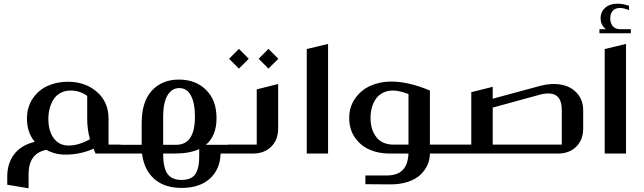

<svg xmlns="http://www.w3.org/2000/svg" viewBox="-20 -826 3464 1033"><path d="M564 -188V-47.9H627Q637.2 -47.9 637.2 -38.1V-9.8Q637.2 0 627 0H494.1Q489.3 -9.8 483.9 -25.9Q410.6 5.9 333 5.9Q275.4 5.9 229 -20Q133.8 -0.5 133.8 110.8V187L19 168V124Q19 52.7 56.4 3.7Q93.8 -45.4 167 -63Q125 -113.3 125 -188Q125 -249 155.5 -294.9Q186 -340.8 235.4 -363.5Q284.7 -386.2 345.2 -386.2Q438.5 -386.2 501.2 -331.8Q564 -277.3 564 -188ZM359.9 -338.9Q329.1 -338.9 305.4 -325.9Q281.7 -313 267.8 -290.8Q253.9 -268.6 247.1 -242.2Q240.2 -215.8 240.2 -186Q240.2 -122.1 269 -82.5Q297.9 -43 349.1 -43Q403.3 -43 463.9 -77.1Q449.2 -131.3 449.2 -183.1V-310.1Q409.7 -338.9 359.9 -338.9Z M1087.9 -46.9H1207Q1216.8 -46.9 1216.8 -37.1V-9.8Q1216.8 0 1207 0H1167Q1164.1 85.9 1108.6 135.5Q1053.2 185.1 957 185.1Q864.7 185.1 809.8 136.5Q754.9 87.9 744.1 0H627Q617.2 0 617.2 -9.8V-37.1Q617.2 -46.9 627 -46.9H742.2V-163.1Q742.2 -278.8 796.9 -338.4Q851.6 -397.9 942.9 -397.9Q1032.2 -397.9 1088.6 -342.5Q1145 -287.1 1145 -189.9Q1145 -95.7 1087.9 -46.9ZM857.9 -200.2V-46.9H927.7Q1028.8 -46.9 1028.8 -198.2Q1028.8 -272 1007.1 -312Q985.4 -352.1 944.8 -352.1Q903.8 -352.1 880.9 -312.5Q857.9 -272.9 857.9 -200.2ZM921.9 0H857.9Q857.9 24.4 859.9 43.5Q861.8 62.5 867.9 81.8Q874 101.1 884.5 113.8Q895 126.5 912.8 134.3Q930.7 142.1 955.1 142.1Q985.8 142.1 1005.9 132.3Q1025.9 122.6 1035.4 103.5Q1044.9 84.5 1048.3 64.2Q1051.8 43.9 1051.8 15.1V-23.9Q999.5 0 921.9 0Z M1265.6 -563 1318.4 -509.8 1265.6 -457 1212.4 -509.8ZM1424.3 -563 1477.5 -509.8 1424.3 -457 1371.6 -509.8ZM1476.6 -374V-134.8Q1476.6 -74.2 1439.5 -37.1Q1402.3 0 1341.3 0H1209.5Q1199.7 0 1199.7 -9.8V-38.1Q1199.7 -47.9 1209.5 -47.9H1361.3V-345.2Z M1630.4 -562 1745.1 -589.8V0H1630.4Z M1945.8 165V118.2H2058.6Q2117.7 118.2 2146.2 89.1Q2174.8 60.1 2177.7 0H2073.7Q2015.1 0 1967 -21.5Q1918.9 -43 1888.9 -86.9Q1858.9 -130.9 1858.9 -189.9Q1858.4 -250.5 1890.6 -296.4Q1922.9 -342.3 1973.6 -364.7Q2024.4 -387.2 2084 -387.2Q2178.7 -387.2 2293 -338.9V-47.9H2367.7Q2377.9 -47.9 2377.9 -38.1V-9.8Q2377.9 0 2367.7 0H2293Q2293 32.2 2280 61.3Q2267.1 90.3 2241.9 114.3Q2216.8 138.2 2174.6 152.3Q2132.3 166.5 2078.6 166ZM2097.7 -47.9H2177.7V-319.8Q2128.4 -338.9 2094.7 -338.9Q2064 -338.9 2040 -326.7Q2016.1 -314.5 2002 -293.7Q1987.8 -272.9 1980.7 -246.8Q1973.6 -220.7 1973.6 -190.9Q1973.6 -127.9 2005.1 -87.9Q2036.6 -47.9 2097.7 -47.9Z M2368.7 -47.9H2515.6V-330.1L2630.9 -358.9V-294.9L2881.8 -362.8Q2921.9 -374 2959.5 -374Q3031.7 -374 3074.7 -334.7Q3117.7 -295.4 3117.7 -231.9V-134.8Q3117.7 -74.2 3080.6 -37.1Q3043.5 0 2982.4 0H2368.7Q2358.9 0 2358.9 -9.8V-38.1Q2358.9 -47.9 2368.7 -47.9ZM2630.9 -47.9H3002.4V-235.8Q3002.4 -323.2 2929.7 -323.2Q2904.8 -323.2 2871.6 -313L2630.9 -247.1Z M3317.4 -668.9H3374V-647H3205.1V-668.9H3240.2Q3211.4 -689.9 3211.4 -728Q3211.4 -762.7 3236.3 -784.4Q3261.2 -806.2 3302.2 -806.2Q3331.5 -806.2 3364.3 -794.9V-772Q3335.4 -783.2 3315.4 -783.2Q3291 -783.2 3277.1 -768.3Q3263.2 -753.4 3263.2 -727.1Q3263.2 -701.7 3276.9 -685.3Q3290.5 -668.9 3317.4 -668.9ZM3233.4 -562 3348.1 -589.8V0H3233.4Z"/></svg>

Font: Wesal
Style: Regular
Weight: 500
Designer: Ahmed zaza
Foundry: Ahmed zaza
Version: Version 2.01